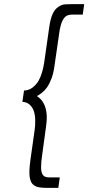

<svg xmlns="http://www.w3.org/2000/svg" viewBox="-20 -766 430 935"><path d="M89 -270Q110 -269 123 -257.5Q136 -246 143 -230Q151 -209 151.5 -182.5Q152 -156 149 -135L128 14Q120 72 125 99Q130 126 145 136Q158 145 175.5 147Q193 149 213 149H264L271 98H222Q208 98 199.5 94.5Q191 91 186 81Q180 70 180 47.5Q180 25 185 -9L204 -148Q210 -190 206.5 -216Q203 -242 194 -260Q187 -274 178 -283Q169 -292 160 -298Q172 -305 185 -315Q198 -325 210 -342Q222 -360 231.5 -385.5Q241 -411 246 -450L266 -588Q270 -623 276.5 -645Q283 -667 293 -679Q300 -688 310 -691.5Q320 -695 333 -695H383L390 -746H339Q318 -746 299 -745Q280 -744 265 -733Q248 -723 236.5 -698.5Q225 -674 219 -628L195 -460Q192 -440 185.5 -416.5Q179 -393 168 -373Q156 -353 138.5 -339.5Q121 -326 97 -325Z"/></svg>

Font: Josefin Slab Thin Medium
Style: Italic
Weight: 500
Italic angle: -12°
Version: Version 2.000